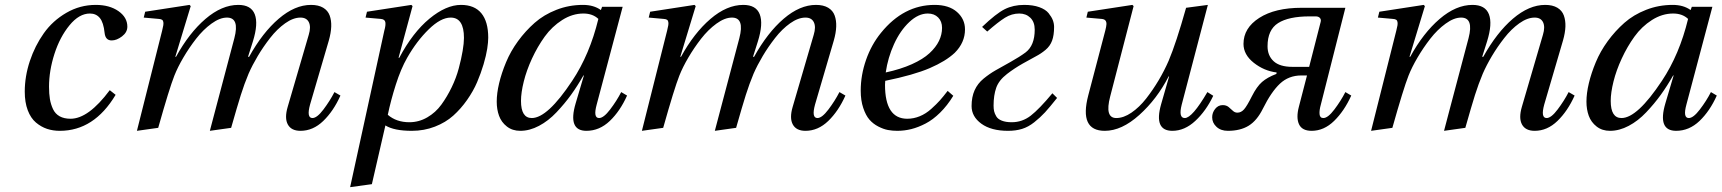

<svg xmlns="http://www.w3.org/2000/svg" viewBox="-20 -522 7030 784"><path d="M81.1 -147.9Q81.1 -210 101.8 -272.5Q122.6 -335 158.9 -386.2Q195.3 -437.5 251 -469.7Q306.6 -502 371.1 -502Q427.2 -502 463.6 -476.6Q500 -451.2 500 -413.1Q500 -390.1 478.3 -373.5Q456.5 -356.9 436 -356.9Q410.6 -356.9 407.2 -387.2Q402.8 -430.2 387.7 -448.5Q372.6 -466.8 347.2 -466.8Q303.2 -466.8 263.9 -418.9Q224.6 -371.1 202.4 -302.2Q180.2 -233.4 180.2 -168Q180.2 -138.7 183.8 -117.2Q187.5 -95.7 196.5 -76.4Q205.6 -57.1 223.6 -47.1Q241.7 -37.1 268.1 -37.1Q341.3 -37.1 428.2 -153.8L452.1 -134.8Q364.3 12.2 224.1 12.2Q196.3 12.2 172.1 4.2Q147.9 -3.9 126.7 -21.7Q105.5 -39.6 93.3 -71.8Q81.1 -104 81.1 -147.9Z M539.1 12.2 642.1 -397Q645.5 -411.1 646.7 -418.2Q647.9 -425.3 647 -431.9Q646 -438.5 641.4 -441.4Q636.7 -444.3 627.9 -444.8L566.9 -450.2L572.8 -474.1L753.9 -502L758.8 -497.1L695.8 -290H698.7Q752 -387.2 818.8 -444.6Q885.7 -502 953.1 -502Q1005.4 -502 1020.3 -463.6Q1035.2 -425.3 1012.7 -353L992.7 -290H997.1Q1052.2 -389.2 1118.2 -445.6Q1184.1 -502 1250 -502Q1280.3 -502 1299.6 -490.5Q1318.8 -479 1326.2 -458.7Q1333.5 -438.5 1332.5 -413.1Q1331.5 -387.7 1322.8 -356.9L1246.1 -95.2Q1231 -40 1255.9 -40Q1274.4 -40 1300.8 -75Q1327.1 -109.9 1345.7 -146L1370.1 -131.8Q1341.8 -68.4 1300 -28.1Q1258.3 12.2 1207 12.2Q1169.4 12.2 1155.3 -13.7Q1141.1 -39.6 1154.8 -85.9L1240.7 -379.9Q1250.5 -412.1 1241.2 -431.2Q1231.9 -450.2 1207 -450.2Q1177.2 -450.2 1144.3 -426.8Q1111.3 -403.3 1083 -366.9Q1054.7 -330.6 1032.5 -293.2Q1010.3 -255.9 995.1 -221.2Q977.5 -179.2 963.4 -134.3Q949.2 -89.4 923.8 0L836.9 12.2L862.8 -85.9L937 -366.2Q959 -450.2 906.7 -450.2Q877.4 -450.2 843.5 -425.5Q809.6 -400.9 780.8 -363.8Q752 -326.7 728.8 -287.1Q705.6 -247.6 691.9 -212.9Q671.4 -161.1 626 0Z M1409.7 242.2 1549.3 -397Q1555.7 -419.4 1553.5 -431.4Q1551.3 -443.4 1534.7 -444.8L1472.7 -450.2L1478.5 -474.1L1659.7 -502L1664.6 -497.1L1607.4 -286.1H1610.4Q1665.5 -389.6 1733.6 -445.8Q1801.8 -502 1862.3 -502Q1917.5 -502 1945.6 -467.8Q1973.6 -433.6 1973.6 -368.2Q1973.6 -350.1 1969.5 -323Q1965.3 -295.9 1954.6 -259.5Q1943.8 -223.1 1928.2 -186.5Q1912.6 -149.9 1887.2 -113.8Q1861.8 -77.6 1830.8 -49.8Q1799.8 -22 1755.9 -4.9Q1711.9 12.2 1661.6 12.2Q1588.9 12.2 1553.7 -9.8L1498.5 230ZM1563.5 -53.2Q1598.6 -22.9 1651.4 -22.9Q1690.4 -22.9 1724.6 -42.7Q1758.8 -62.5 1782.2 -94.7Q1805.7 -127 1824.2 -165.3Q1842.8 -203.6 1853.3 -242.9Q1863.8 -282.2 1869.1 -314Q1874.5 -345.7 1874.5 -367.2Q1874.5 -450.2 1820.3 -450.2Q1779.8 -450.2 1730.7 -402.3Q1681.6 -354.5 1642.6 -286.1Q1616.7 -240.7 1596.2 -176.3Q1575.7 -111.8 1563.5 -53.2Z M2008.3 -106.9Q2008.3 -141.1 2018.1 -182.1Q2027.8 -223.1 2046.4 -267.8Q2064.9 -312.5 2095.2 -354Q2125.5 -395.5 2163.1 -428.7Q2200.7 -461.9 2252 -481.9Q2303.2 -502 2360.4 -502Q2404.3 -502 2433.6 -481L2438.5 -494.1H2522.5L2416.5 -95.2Q2401.4 -40 2426.3 -40Q2444.8 -40 2471.4 -75Q2498 -109.9 2516.6 -146L2540.5 -131.8Q2512.2 -68.4 2470 -28.1Q2427.7 12.2 2374.5 12.2Q2297.4 12.2 2330.6 -100.1L2364.3 -213.9H2362.3Q2337.9 -170.9 2311.8 -134.8Q2285.6 -98.6 2252.4 -63.5Q2219.2 -28.3 2180.9 -8.1Q2142.6 12.2 2104.5 12.2Q2072.3 12.2 2049.8 -5.4Q2027.3 -22.9 2017.8 -49.1Q2008.3 -75.2 2008.3 -106.9ZM2107.4 -109.9Q2107.4 -40 2151.4 -40Q2215.8 -40 2316.4 -191.9Q2388.2 -299.8 2423.3 -444.8Q2399.9 -466.8 2362.3 -466.8Q2317.4 -466.8 2275.6 -440.2Q2233.9 -413.6 2204.3 -372.6Q2174.8 -331.5 2152.3 -283Q2129.9 -234.4 2118.7 -189Q2107.4 -143.6 2107.4 -109.9Z M2601.1 12.2 2704.1 -397Q2707.5 -411.1 2708.7 -418.2Q2710 -425.3 2709 -431.9Q2708 -438.5 2703.4 -441.4Q2698.7 -444.3 2689.9 -444.8L2628.9 -450.2L2634.8 -474.1L2815.9 -502L2820.8 -497.1L2757.8 -290H2760.7Q2814 -387.2 2880.9 -444.6Q2947.8 -502 3015.1 -502Q3067.4 -502 3082.3 -463.6Q3097.2 -425.3 3074.7 -353L3054.7 -290H3059.1Q3114.3 -389.2 3180.2 -445.6Q3246.1 -502 3312 -502Q3342.3 -502 3361.6 -490.5Q3380.9 -479 3388.2 -458.7Q3395.5 -438.5 3394.5 -413.1Q3393.6 -387.7 3384.8 -356.9L3308.1 -95.2Q3293 -40 3317.9 -40Q3336.4 -40 3362.8 -75Q3389.2 -109.9 3407.7 -146L3432.1 -131.8Q3403.8 -68.4 3362.1 -28.1Q3320.3 12.2 3269 12.2Q3231.4 12.2 3217.3 -13.7Q3203.1 -39.6 3216.8 -85.9L3302.7 -379.9Q3312.5 -412.1 3303.2 -431.2Q3293.9 -450.2 3269 -450.2Q3239.3 -450.2 3206.3 -426.8Q3173.3 -403.3 3145 -366.9Q3116.7 -330.6 3094.5 -293.2Q3072.3 -255.9 3057.1 -221.2Q3039.6 -179.2 3025.4 -134.3Q3011.2 -89.4 2985.8 0L2898.9 12.2L2924.8 -85.9L2999 -366.2Q3021 -450.2 2968.8 -450.2Q2939.5 -450.2 2905.5 -425.5Q2871.6 -400.9 2842.8 -363.8Q2814 -326.7 2790.8 -287.1Q2767.6 -247.6 2753.9 -212.9Q2733.4 -161.1 2688 0Z M3494.6 -151.9Q3494.6 -215.3 3516.4 -277.6Q3538.1 -339.8 3577.6 -388.2Q3669.9 -502 3796.4 -502Q3855 -502 3887.7 -473.1Q3920.4 -444.3 3920.4 -401.9Q3920.4 -348.1 3878.4 -306.2Q3841.8 -272 3776.6 -243.9Q3711.4 -215.8 3594.7 -191.9Q3593.8 -185.1 3593.8 -175.8Q3593.8 -37.1 3684.6 -37.1Q3710.9 -37.1 3735.8 -47.4Q3760.7 -57.6 3782.7 -77.4Q3804.7 -97.2 3818.1 -112.3Q3831.5 -127.4 3849.6 -150.9L3872.6 -130.9Q3848.1 -90.8 3818.8 -62Q3789.6 -33.2 3759.5 -17.6Q3729.5 -2 3701.2 5.1Q3672.9 12.2 3643.6 12.2Q3624 12.2 3605.7 8.8Q3587.4 5.4 3566.4 -5.4Q3545.4 -16.1 3530.3 -33.4Q3515.1 -50.8 3504.9 -81.3Q3494.6 -111.8 3494.6 -151.9ZM3596.7 -226.1Q3657.7 -239.3 3703.4 -259.8Q3749 -280.3 3775.4 -304.7Q3801.8 -329.1 3814.2 -355Q3826.7 -380.9 3826.7 -408.2Q3826.7 -434.6 3810.8 -450.7Q3794.9 -466.8 3768.6 -466.8Q3730 -466.8 3692.9 -431.9Q3655.8 -397 3630.6 -341.8Q3605.5 -286.6 3596.7 -226.1Z M3947.3 -88.9Q3947.3 -126 3959.7 -153.6Q3972.2 -181.2 3996.3 -200.9Q4020.5 -220.7 4045.4 -234.9Q4070.3 -249 4106.7 -269.3Q4143.1 -289.6 4168 -308.1Q4205.1 -336.4 4205.1 -400.9Q4205.1 -432.1 4187.3 -449.5Q4169.4 -466.8 4142.1 -466.8Q4111.3 -466.8 4083.5 -449.5Q4055.7 -432.1 4011.2 -393.1L3990.2 -412.1Q4047.4 -466.8 4082.5 -484.4Q4117.7 -502 4162.1 -502Q4198.2 -502 4223.9 -492.7Q4249.5 -483.4 4261.7 -468.3Q4273.9 -453.1 4279.1 -439.5Q4284.2 -425.8 4284.2 -412.1Q4284.2 -377.9 4275.9 -355.7Q4267.6 -333.5 4249 -318.1Q4230.5 -302.7 4210.2 -292.2Q4189.9 -281.7 4155.8 -262.2Q4121.6 -242.7 4092.3 -220.2Q4058.6 -194.3 4047.9 -163.6Q4037.1 -132.8 4037.1 -90.8Q4037.1 -77.6 4039.3 -67.9Q4041.5 -58.1 4048.1 -46.9Q4054.7 -35.6 4070.8 -29.3Q4086.9 -22.9 4111.3 -22.9Q4154.3 -22.9 4189 -49.8Q4223.6 -76.7 4277.3 -141.1L4296.4 -122.1Q4266.6 -84.5 4247.1 -63.2Q4227.5 -42 4203.1 -22.7Q4178.7 -3.4 4153.3 4.4Q4127.9 12.2 4096.2 12.2Q4027.3 12.2 3987.3 -16.8Q3947.3 -45.9 3947.3 -88.9Z M4416 -450.2 4421.9 -474.1 4604 -502 4608.9 -497.1 4513.2 -127.9Q4490.2 -40 4538.1 -40Q4567.9 -40 4600.1 -62Q4632.3 -84 4660.2 -119.6Q4688 -155.3 4711.2 -194.3Q4734.4 -233.4 4752 -273.9Q4782.7 -346.2 4823.2 -490.2L4912.1 -502L4805.2 -94.2Q4791.5 -40 4817.9 -40Q4848.1 -40 4910.2 -146L4934.1 -130.9Q4904.8 -69.3 4861.1 -28.6Q4817.4 12.2 4767.1 12.2Q4690.4 12.2 4721.2 -96.2L4753.9 -210H4752Q4704.1 -117.2 4632.1 -52.5Q4560.1 12.2 4491.2 12.2Q4385.7 12.2 4423.8 -132.8L4493.2 -397Q4497.6 -414.1 4498 -423.1Q4498.5 -432.1 4494.1 -438Q4489.7 -443.8 4478 -444.8Z M4929.7 -43Q4929.7 -62 4941.9 -77.4Q4954.1 -92.8 4972.7 -92.8Q4987.3 -92.8 4996.8 -85Q5006.3 -77.1 5014.2 -69.6Q5022 -62 5032.7 -62Q5047.9 -62 5059.8 -75.4Q5071.8 -88.9 5091.8 -128.9Q5111.8 -168.5 5133.3 -187.3Q5154.8 -206.1 5191.9 -220.2L5192.9 -226.1Q5141.6 -232.4 5099.6 -265.6Q5057.6 -298.8 5057.6 -342.8Q5057.6 -407.7 5122.1 -449Q5186.5 -490.2 5294.9 -490.2H5473.6L5373.5 -95.2Q5366.7 -71.3 5368.2 -55.7Q5369.6 -40 5383.8 -40Q5402.3 -40 5428.7 -75Q5455.1 -109.9 5473.6 -146L5497.6 -131.8Q5469.2 -68.8 5427.7 -28.3Q5386.2 12.2 5335.9 12.2Q5296.9 12.2 5284.4 -14.4Q5272 -41 5283.7 -85.9L5316.9 -213.9H5293.9Q5242.2 -213.9 5206.5 -180.4Q5170.9 -147 5136.7 -78.1Q5112.8 -29.8 5078.9 -8.8Q5044.9 12.2 4993.7 12.2Q4964.8 12.2 4947.3 -4.2Q4929.7 -20.5 4929.7 -43ZM5155.8 -333Q5155.8 -294.9 5180.7 -272Q5205.6 -249 5257.8 -249H5325.7L5372.6 -432.1Q5375.5 -442.4 5369.6 -448.7Q5363.8 -455.1 5352.5 -455.1H5327.6Q5242.2 -455.1 5199 -427.7Q5155.8 -400.4 5155.8 -333Z M5578.6 12.2 5681.6 -397Q5685.1 -411.1 5686.3 -418.2Q5687.5 -425.3 5686.5 -431.9Q5685.5 -438.5 5680.9 -441.4Q5676.3 -444.3 5667.5 -444.8L5606.4 -450.2L5612.3 -474.1L5793.5 -502L5798.3 -497.1L5735.4 -290H5738.3Q5791.5 -387.2 5858.4 -444.6Q5925.3 -502 5992.7 -502Q6044.9 -502 6059.8 -463.6Q6074.7 -425.3 6052.2 -353L6032.2 -290H6036.6Q6091.8 -389.2 6157.7 -445.6Q6223.6 -502 6289.6 -502Q6319.8 -502 6339.1 -490.5Q6358.4 -479 6365.7 -458.7Q6373 -438.5 6372.1 -413.1Q6371.1 -387.7 6362.3 -356.9L6285.6 -95.2Q6270.5 -40 6295.4 -40Q6314 -40 6340.3 -75Q6366.7 -109.9 6385.3 -146L6409.7 -131.8Q6381.3 -68.4 6339.6 -28.1Q6297.9 12.2 6246.6 12.2Q6209 12.2 6194.8 -13.7Q6180.7 -39.6 6194.3 -85.9L6280.3 -379.9Q6290 -412.1 6280.8 -431.2Q6271.5 -450.2 6246.6 -450.2Q6216.8 -450.2 6183.8 -426.8Q6150.9 -403.3 6122.6 -366.9Q6094.2 -330.6 6072 -293.2Q6049.8 -255.9 6034.7 -221.2Q6017.1 -179.2 6002.9 -134.3Q5988.8 -89.4 5963.4 0L5876.5 12.2L5902.3 -85.9L5976.6 -366.2Q5998.5 -450.2 5946.3 -450.2Q5917 -450.2 5883.1 -425.5Q5849.1 -400.9 5820.3 -363.8Q5791.5 -326.7 5768.3 -287.1Q5745.1 -247.6 5731.4 -212.9Q5710.9 -161.1 5665.5 0Z M6458 -106.9Q6458 -141.1 6467.8 -182.1Q6477.5 -223.1 6496.1 -267.8Q6514.6 -312.5 6544.9 -354Q6575.2 -395.5 6612.8 -428.7Q6650.4 -461.9 6701.7 -481.9Q6752.9 -502 6810.1 -502Q6854 -502 6883.3 -481L6888.2 -494.1H6972.2L6866.2 -95.2Q6851.1 -40 6876 -40Q6894.5 -40 6921.1 -75Q6947.8 -109.9 6966.3 -146L6990.2 -131.8Q6961.9 -68.4 6919.7 -28.1Q6877.4 12.2 6824.2 12.2Q6747.1 12.2 6780.3 -100.1L6814 -213.9H6812Q6787.6 -170.9 6761.5 -134.8Q6735.4 -98.6 6702.1 -63.5Q6668.9 -28.3 6630.6 -8.1Q6592.3 12.2 6554.2 12.2Q6522 12.2 6499.5 -5.4Q6477.1 -22.9 6467.5 -49.1Q6458 -75.2 6458 -106.9ZM6557.1 -109.9Q6557.1 -40 6601.1 -40Q6665.5 -40 6766.1 -191.9Q6837.9 -299.8 6873 -444.8Q6849.6 -466.8 6812 -466.8Q6767.1 -466.8 6725.3 -440.2Q6683.6 -413.6 6654.1 -372.6Q6624.5 -331.5 6602.1 -283Q6579.6 -234.4 6568.4 -189Q6557.1 -143.6 6557.1 -109.9Z"/></svg>

Font: Linguistics Pro
Style: Italic
Weight: 400
Italic angle: -12°
Designer: Stefan Peev, Context Ltd
Foundry: Stefan Peev, Context Ltd
Version: Version 001.000